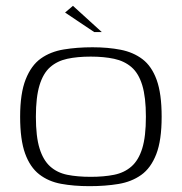

<svg xmlns="http://www.w3.org/2000/svg" viewBox="-20 -631 623 658"><path d="M287 7Q233 7 189.5 -1Q146 -9 114.5 -33.5Q83 -58 66 -105Q49 -152 49 -231Q49 -311 68 -359Q87 -407 120 -430.5Q153 -454 198.5 -461.5Q244 -469 297 -469Q350 -469 393.5 -460.5Q437 -452 468.5 -428Q500 -404 517 -357Q534 -310 534 -231Q534 -150 515.5 -102.5Q497 -55 464 -31.5Q431 -8 386 -0.5Q341 7 287 7ZM291 -25Q336 -25 371 -32Q406 -39 430.5 -60.5Q455 -82 467.5 -122.5Q480 -163 480 -231Q480 -298 467.5 -339Q455 -380 430.5 -401Q406 -422 371 -429.5Q336 -437 291 -437Q245 -437 210.5 -429.5Q176 -422 152 -401Q128 -380 115.5 -339Q103 -298 103 -231Q103 -163 115.5 -122.5Q128 -82 152 -60.5Q176 -39 210.5 -32Q245 -25 291 -25ZM303 -521 203 -588 230 -611 329 -521Z"/></svg>

Font: Genos Light
Style: Regular
Weight: 300
Designer: Robert E. Leuschke
Foundry: Robert E. Leuschke
Version: Version 1.010